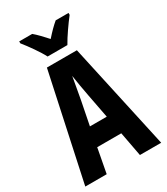

<svg xmlns="http://www.w3.org/2000/svg" viewBox="-225 -1028 979 1126"><g transform="rotate(-30 265.0 -465.5)"><path d="M198 -771H332C355 -813 402 -880 432 -918V-931H345C319 -909 296 -886 265 -851C236 -883 210 -911 186 -931H98V-918C129 -880 178 -811 198 -771ZM8 0H153L184 -165H347L378 0H522L365 -717H162ZM240 -454C247 -496 259 -557 266 -600C272 -557 283 -497 291 -454L322 -292H208Z"/></g></svg>

Font: Noto Sans Mono Condensed ExtraBold
Style: Regular
Weight: 800
Width: 3
Designer: Monotype Design Team
Foundry: Monotype Imaging Inc.
Version: Version 2.014